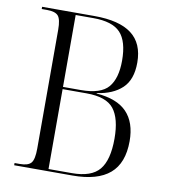

<svg xmlns="http://www.w3.org/2000/svg" viewBox="-81 -783 751 852"><g transform="rotate(10 295.0 -357.0)"><path d="M40 0V-10H64Q101 -10 114.5 -26Q128 -42 128 -91V-626Q128 -673 114.5 -688.5Q101 -704 64 -704H40V-714H276Q388 -714 443.5 -672Q499 -630 499 -543Q499 -466 458 -427.5Q417 -389 345 -379V-377Q438 -370 482 -324Q526 -278 526 -194Q526 -95 470.5 -47.5Q415 0 303 0ZM273 -380Q363 -380 397 -420Q431 -460 431 -540Q431 -627 395 -665.5Q359 -704 273 -704H193V-380ZM298 -10Q386 -10 422 -53.5Q458 -97 458 -193Q458 -284 424 -327Q390 -370 301 -370H193V-10Z"/></g></svg>

Font: Noto Serif Display SemiCondensed Light
Style: Regular
Weight: 300
Width: 4
Designer: Monotype Design Team
Foundry: Monotype Imaging Inc.
Version: Version 2.009